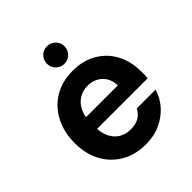

<svg xmlns="http://www.w3.org/2000/svg" viewBox="-194 -842 990 990"><g transform="rotate(-45 300.5 -347.5)"><path d="M307 12Q231 12 173.5 -21Q116 -54 83.5 -113.5Q51 -173 51 -252Q51 -332 83 -393.5Q115 -455 172.5 -489.5Q230 -524 307 -524Q383 -524 439 -491Q495 -458 525 -401Q555 -344 555 -271Q555 -261 555 -249Q555 -237 553 -223H147V-306H419Q417 -357 385.5 -386Q354 -415 308 -415Q273 -415 245 -398.5Q217 -382 200.5 -349.5Q184 -317 184 -267V-238Q184 -195 199 -163.5Q214 -132 241.5 -115Q269 -98 306 -98Q345 -98 368 -113Q391 -128 404 -153H541Q527 -106 494.5 -69Q462 -32 414 -10Q366 12 307 12ZM302 -579Q276 -579 257.5 -598Q239 -617 239 -643Q239 -670 257.5 -688.5Q276 -707 302 -707Q330 -707 348.5 -688.5Q367 -670 367 -643Q367 -617 348.5 -598Q330 -579 302 -579Z"/></g></svg>

Font: DM Sans 12pt
Style: Bold
Weight: 700
Version: Version 4.004;gftools[0.9.30]